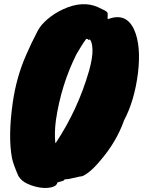

<svg xmlns="http://www.w3.org/2000/svg" viewBox="-20 -820 691 927"><path d="M162 -671Q177 -700 210 -728Q243 -756 284 -775Q379 -819 454 -785Q494 -767 497.5 -761Q501 -755 500 -748Q499 -741 500 -727Q589 -762 628 -676Q662 -599 646 -466Q629 -333 579 -239Q542 -134 462 -42Q431 -5 404.5 14.5Q378 34 367 32Q347 36 331 40Q309 46 293 46Q291 48 289.5 49Q288 50 287 52L257 61Q255 77 231 83.5Q207 90 176.5 86Q146 82 115 68.5Q84 55 69 30Q45 -24 38 -56Q18 -162 42 -328Q60 -450 106 -554Q129 -608 162 -671ZM349 -558Q275 -410 250 -240Q242 -181 247 -130H249L250 -131Q356 -291 410 -478Q428 -543 426.5 -581Q425 -619 413 -630Q409 -626 408.5 -626Q408 -626 407 -628Q403 -633 396 -632Q382 -613 370 -593Z"/></svg>

Font: Knewave
Style: Regular
Weight: 400
Designer: Tyler Finck
Foundry: Tyler Finck
Version: Version 1.001